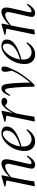

<svg xmlns="http://www.w3.org/2000/svg" viewBox="1078 -1582 516 2713"><g transform="rotate(-90 1336.5 -226.0)"><path d="M69 8 61 0 144 -401 157 -392 57 -408 59 -422 207 -464 216 -456 192 -345 191 -339 163 -200Q153 -151 145 -101Q137 -51 129 0ZM360 12Q342 12 326 1Q310 -10 310 -32Q310 -41 311.5 -54Q313 -67 319 -93L361 -278Q366 -301 372 -328Q378 -355 378 -372Q378 -392 367.5 -401.5Q357 -411 343 -411Q323 -411 298.5 -401Q274 -391 243.5 -370.5Q213 -350 175 -319L173 -338H179Q211 -371 246 -400Q281 -429 316 -446.5Q351 -464 382 -464Q411 -464 426.5 -446.5Q442 -429 442 -396Q442 -374 437.5 -351Q433 -328 428 -305L383 -107Q379 -91 377 -78.5Q375 -66 375 -58Q375 -49 380.5 -44Q386 -39 393 -39Q408 -39 433 -57Q458 -75 483 -105L495 -95Q480 -70 460.5 -45Q441 -20 416.5 -4Q392 12 360 12Z M696 12Q656 12 625 -5Q594 -22 576.5 -55.5Q559 -89 559 -137Q559 -203 582 -262.5Q605 -322 642 -367Q679 -412 723 -438Q767 -464 810 -464Q855 -464 880 -445Q905 -426 905 -388Q905 -362 892.5 -335Q880 -308 847.5 -280.5Q815 -253 756.5 -227Q698 -201 606 -176L602 -194Q695 -220 748.5 -251.5Q802 -283 824.5 -318Q847 -353 847 -388Q847 -411 836.5 -427.5Q826 -444 803 -444Q777 -444 745.5 -421.5Q714 -399 686 -359.5Q658 -320 640 -267.5Q622 -215 622 -154Q622 -96 652.5 -67Q683 -38 726 -38Q751 -38 775.5 -49.5Q800 -61 820.5 -78Q841 -95 855 -111L867 -103Q853 -78 835 -57Q817 -36 795.5 -20.5Q774 -5 749.5 3.5Q725 12 696 12Z M1082 -246 1075 -279H1083Q1114 -343 1142.5 -384Q1171 -425 1199 -444.5Q1227 -464 1255 -464Q1273 -464 1288.5 -457Q1304 -450 1311 -430Q1310 -410 1296 -396Q1282 -382 1259 -382Q1243 -382 1228.5 -390.5Q1214 -399 1198 -415L1186 -427L1210 -429V-423Q1189 -409 1167 -383Q1145 -357 1123.5 -322Q1102 -287 1082 -246ZM976 0 1059 -401 1072 -392 972 -408 974 -422 1118 -464 1127 -456 1091 -280 1093 -272 1078 -200Q1068 -151 1060 -101Q1052 -51 1044 0L984 8Z M1468 0Q1467 -76 1464.5 -138.5Q1462 -201 1457.5 -255.5Q1453 -310 1446 -360Q1442 -392 1435 -402.5Q1428 -413 1418 -413Q1405 -413 1390.5 -398Q1376 -383 1349 -339L1337 -348Q1361 -405 1385 -434.5Q1409 -464 1443 -464Q1472 -464 1486 -446Q1500 -428 1506 -387Q1513 -343 1517 -285.5Q1521 -228 1523.5 -167Q1526 -106 1526 -48H1517L1521 -53Q1545 -82 1569 -112.5Q1593 -143 1614.5 -174Q1636 -205 1654 -237Q1672 -269 1686 -301Q1691 -312 1695 -322Q1699 -332 1702 -342L1699 -298L1690 -334Q1682 -366 1680 -383.5Q1678 -401 1678 -412Q1678 -442 1690 -453Q1702 -464 1717 -464Q1728 -464 1736 -460.5Q1744 -457 1748 -452Q1750 -446 1751 -439.5Q1752 -433 1752 -425Q1752 -402 1743.5 -377.5Q1735 -353 1725 -331.5Q1715 -310 1708 -296Q1695 -264 1673.5 -228Q1652 -192 1625 -153.5Q1598 -115 1565.5 -76Q1533 -37 1497 0L1472 4Z M1925 12Q1885 12 1854 -5Q1823 -22 1805.5 -55.5Q1788 -89 1788 -137Q1788 -203 1811 -262.5Q1834 -322 1871 -367Q1908 -412 1952 -438Q1996 -464 2039 -464Q2084 -464 2109 -445Q2134 -426 2134 -388Q2134 -362 2121.5 -335Q2109 -308 2076.5 -280.5Q2044 -253 1985.5 -227Q1927 -201 1835 -176L1831 -194Q1924 -220 1977.5 -251.5Q2031 -283 2053.5 -318Q2076 -353 2076 -388Q2076 -411 2065.5 -427.5Q2055 -444 2032 -444Q2006 -444 1974.5 -421.5Q1943 -399 1915 -359.5Q1887 -320 1869 -267.5Q1851 -215 1851 -154Q1851 -96 1881.5 -67Q1912 -38 1955 -38Q1980 -38 2004.5 -49.5Q2029 -61 2049.5 -78Q2070 -95 2084 -111L2096 -103Q2082 -78 2064 -57Q2046 -36 2024.5 -20.5Q2003 -5 1978.5 3.5Q1954 12 1925 12Z M2213 8 2205 0 2288 -401 2301 -392 2201 -408 2203 -422 2351 -464 2360 -456 2336 -345 2335 -339 2307 -200Q2297 -151 2289 -101Q2281 -51 2273 0ZM2504 12Q2486 12 2470 1Q2454 -10 2454 -32Q2454 -41 2455.5 -54Q2457 -67 2463 -93L2505 -278Q2510 -301 2516 -328Q2522 -355 2522 -372Q2522 -392 2511.5 -401.5Q2501 -411 2487 -411Q2467 -411 2442.5 -401Q2418 -391 2387.5 -370.5Q2357 -350 2319 -319L2317 -338H2323Q2355 -371 2390 -400Q2425 -429 2460 -446.5Q2495 -464 2526 -464Q2555 -464 2570.5 -446.5Q2586 -429 2586 -396Q2586 -374 2581.5 -351Q2577 -328 2572 -305L2527 -107Q2523 -91 2521 -78.5Q2519 -66 2519 -58Q2519 -49 2524.5 -44Q2530 -39 2537 -39Q2552 -39 2577 -57Q2602 -75 2627 -105L2639 -95Q2624 -70 2604.5 -45Q2585 -20 2560.5 -4Q2536 12 2504 12Z"/></g></svg>

Font: Source Serif 4 60pt
Style: Italic
Weight: 400
Italic angle: -12°
Version: Version 4.004;hotconv 1.0.116;makeotfexe 2.5.65601